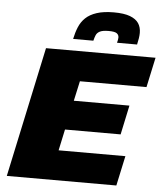

<svg xmlns="http://www.w3.org/2000/svg" viewBox="-60 -959 860 1011"><g transform="rotate(5 370.0 -453.5)"><path d="M14 0 161 -688H740L706 -530H354L331 -425H625L592 -270H298L274 -158H627L593 0ZM299 -749Q306 -783 318 -812Q330 -841 352 -862Q374 -883 410.5 -895Q447 -907 501 -907Q555 -907 586.5 -895Q618 -883 632 -862Q646 -841 646 -811Q646 -797 643.5 -782Q641 -767 637 -749H531Q533 -757 534.5 -764Q536 -771 536 -777Q536 -791 525 -799Q514 -807 482 -807Q451 -807 436 -799.5Q421 -792 415.5 -779Q410 -766 406 -749Z"/></g></svg>

Font: Saira Expanded ExtraBold
Style: Italic
Weight: 800
Width: 7
Italic angle: -12°
Designer: Hector Gatti with collaboration of the Omnibus-Type team
Foundry: Omnibus-Type
Version: Version 1.101